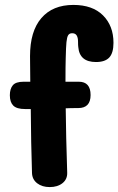

<svg xmlns="http://www.w3.org/2000/svg" viewBox="-20 -760 481 780"><path d="M441 -586Q441 -545 424 -526.5Q407 -508 370 -508Q303 -508 298 -569Q297 -575 297 -591Q297 -607 291.5 -616Q286 -625 273 -625Q262 -625 257 -617Q252 -609 250 -589Q248 -569 247 -524Q246 -494 246 -428H300Q348 -428 348 -374Q348 -321 298 -321Q265 -321 247 -320Q248 -211 253 -59Q254 -32 234 -16Q214 0 182 0Q151 0 131 -15.5Q111 -31 110 -57Q106 -178 105 -317H82Q48 -317 34 -331Q20 -345 20 -373Q20 -399 32 -413.5Q44 -428 76 -428H103L102 -532Q102 -633 148 -686.5Q194 -740 278 -740Q356 -740 398.5 -697.5Q441 -655 441 -586Z"/></svg>

Font: Mali
Style: Bold
Weight: 700
Designer: Kitiyaporn Chalermlarp | Katatrad Aksorn Co.,Ltd.
Foundry: Cadson Demak Co.,Ltd.
Version: Version 1.000; ttfautohint (v1.6)